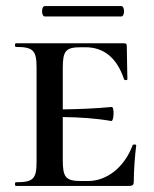

<svg xmlns="http://www.w3.org/2000/svg" viewBox="-20 -610 504 630"><path d="M127 -556H378C390 -556 390 -590 378 -590H127C115 -590 115 -556 127 -556ZM415 -133C389 -63 332 -16 269 -16H246C195 -16 186 -29 186 -85V-226C243 -225 293 -222 345 -213C354 -211 356 -261 346 -259C293 -254 243 -252 186 -251V-386C186 -443 195 -455 246 -455H260C322 -455 364 -419 387 -350C388 -346 398 -346 398 -350C398 -375 396 -427 396 -460C396 -465 394 -468 387 -468H32C28 -468 28 -456 32 -456C90 -456 100 -444 100 -387V-81C100 -23 90 -12 32 -12C28 -12 28 0 32 0H404C416 0 419 -4 419 -15C419 -53 423 -102 427 -133C427 -137 416 -137 415 -133Z"/></svg>

Font: Cormorant SC Semi
Style: Regular
Weight: 600
Designer: Christian Thalmann (Catharsis Fonts)
Version: Version 1.000;PS 001.000;hotconv 1.0.70;makeotf.lib2.5.58329